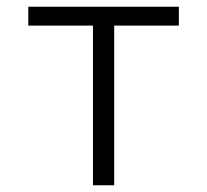

<svg xmlns="http://www.w3.org/2000/svg" viewBox="-20 -550 615 570"><path d="M256 0V-474H64V-530H511V-474H319V0Z"/></svg>

Font: Jozsika Light
Style: Regular
Weight: 300
Monospace: yes
Designer: Belleve Invis
Foundry: Belleve Invis
Version: 2.1.0